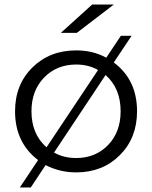

<svg xmlns="http://www.w3.org/2000/svg" viewBox="-20 -751 667 842"><path d="M314 5Q242 5 180 -27L115 71H67L147 -49Q46 -126 46 -263Q46 -380 122 -455Q198 -530 314 -530Q388 -530 446 -498L510 -594H557L479 -477Q581 -401 581 -263Q581 -146 505.5 -70.5Q430 5 314 5ZM118 -263Q118 -163 184 -105L410 -444Q368 -468 314 -468Q229 -468 173.5 -411Q118 -354 118 -263ZM217 -82Q259 -58 314 -58Q399 -58 454 -115Q509 -172 509 -263Q509 -364 443 -422ZM247 -607 384 -731H479L317 -607Z"/></svg>

Font: Belfius21
Style: Regular
Weight: 400
Designer: Montserrat's base design by Julieta Ulanovsky, modified by Coast SPRL for Belfius Bank NV.
Foundry: Montserrat's base design by Julieta Ulanovsky, modified by Coast SPRL for Belfius Bank NV.
Version: Version 2.000;FEAKit 1.0